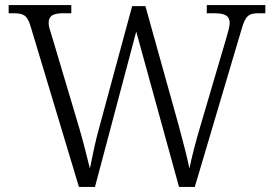

<svg xmlns="http://www.w3.org/2000/svg" viewBox="-20 -734 1075 754"><path d="M100 -631 290 0H353L515 -610L683 0H745L928 -617C944 -674 957 -682 999 -682H1022V-714H792V-682H821C867 -682 882 -670 882 -643C882 -630 875 -607 868 -582L766 -236C748 -175 733 -118 724 -72C714 -120 699 -178 681 -244L551 -710H499L371 -238C354 -178 344 -125 333 -72C320 -125 309 -170 291 -232L184 -591C176 -616 171 -631 171 -643C171 -670 185 -682 229 -682H260V-714H14V-682H32C73 -682 87 -674 100 -631Z"/></svg>

Font: Noto Serif Georgian Light
Style: Regular
Weight: 300
Designer: Monotype Design Team, Akaki Razmadze
Foundry: Google LLC
Version: Version 2.003